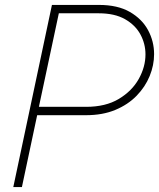

<svg xmlns="http://www.w3.org/2000/svg" viewBox="-20 -760 646 780"><path d="M34 0 191 -740H382Q458 -740 507.5 -711.5Q557 -683 581.5 -637.5Q606 -592 606 -540Q606 -495 588 -451Q570 -407 535 -371Q500 -335 448.5 -313.5Q397 -292 329 -292H131L69 0ZM381 -706H219L138 -326H330Q409 -326 462.5 -358Q516 -390 543.5 -439Q571 -488 571 -539Q571 -582 550.5 -620Q530 -658 488 -682Q446 -706 381 -706Z"/></svg>

Font: Be Vietnam Pro Thin
Style: Italic
Weight: 100
Italic angle: -12°
Designer: Lam Bao, Tony Le, Vietanh Nguyen
Foundry: Yellow Type Foundry
Version: Version 1.002; ttfautohint (v1.8.3)